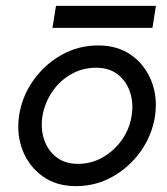

<svg xmlns="http://www.w3.org/2000/svg" viewBox="-20 -625 569 655"><path d="M45 -230Q36 -166 57.5 -111.5Q79 -57 125.5 -23.5Q172 10 239 10Q307 10 364.5 -22.5Q422 -55 460.5 -109.5Q499 -164 509 -230Q518 -294 496.5 -348.5Q475 -403 428.5 -436.5Q382 -470 315 -470Q247 -470 189.5 -437.5Q132 -405 93.5 -350.5Q55 -296 45 -230ZM125 -230Q133 -275 158.5 -312.5Q184 -350 223 -372Q262 -394 308 -394Q353 -394 382.5 -370.5Q412 -347 424 -309.5Q436 -272 429 -230Q422 -185 396 -148Q370 -111 331 -88.5Q292 -66 246 -66Q201 -66 171.5 -89.5Q142 -113 130 -150.5Q118 -188 125 -230ZM159 -530H500L512 -605H171Z"/></svg>

Font: Jost* 400 Book Italic
Style: Italic
Weight: 400
Italic angle: -10°
Version: Version 3.200; ttfautohint (v0.97) -l 8 -r 50 -G 200 -x 14 -